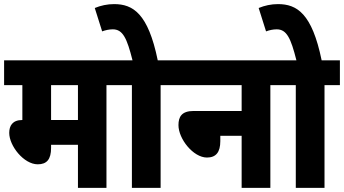

<svg xmlns="http://www.w3.org/2000/svg" viewBox="-20 -916 1677 936"><path d="M499 -501H574V-622H0V-501H89V-331C40 -331 25 -302 25 -268C25 -205 96 -115 164 -115C208 -115 229 -139 229 -195V-210H360V0H499ZM360 -501V-331H229V-501Z M763 -501H838V-622H749C702 -851 628 -896 536 -896C503 -896 471 -889 442 -877L478 -763C494 -769 512 -773 530 -773C579 -773 599 -729 626 -622H561V-501H623V0H763Z M825 -622V-501H1158V-375H924C865 -375 850 -346 850 -306C850 -239 922 -148 989 -148C1033 -148 1054 -174 1054 -228V-254H1158V0H1298V-501H1373V-622Z M1562 -501H1637V-622H1548C1501 -851 1427 -896 1335 -896C1302 -896 1270 -889 1241 -877L1277 -763C1293 -769 1311 -773 1329 -773C1378 -773 1398 -729 1425 -622H1360V-501H1422V0H1562Z"/></svg>

Font: Noto Sans Devanagari UI Condensed ExtraBold
Style: Regular
Weight: 800
Width: 3
Designer: Jelle Bosma - Monotype Design Team
Foundry: Monotype Imaging Inc.
Version: Version 2.004